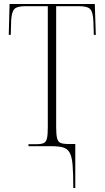

<svg xmlns="http://www.w3.org/2000/svg" viewBox="-20 -734 526 964"><path d="M348 210Q348 137 344.5 94.5Q341 52 329.5 32Q318 12 296 6Q274 0 238 0H123V-10H163Q188 -10 200 -16Q212 -22 216 -40.5Q220 -59 220 -95V-703H108Q65 -703 51.5 -688Q38 -673 36 -629L34 -559H24L28 -714H456L461 -559H451L449 -626Q447 -672 433.5 -687.5Q420 -703 376 -703H262V-96Q262 -59 266.5 -40.5Q271 -22 284 -16.5Q297 -11 324 -11H358V210Z"/></svg>

Font: Noto Serif Display Condensed ExtraLight
Style: Regular
Weight: 200
Width: 3
Designer: Monotype Design Team
Foundry: Monotype Imaging Inc.
Version: Version 2.009